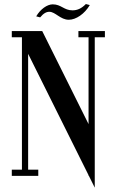

<svg xmlns="http://www.w3.org/2000/svg" viewBox="-20 -850 564 928"><path d="M218.5 -793C247.5 -793 272 -754.5 312.5 -754.5C347.5 -754.5 389 -783 414 -825.5L395 -830.5C373 -808 352.5 -800 330.5 -800C289 -800 276 -829 235 -829C208 -829 175.5 -806 155 -771L174 -766C190.5 -786 204.5 -793 218.5 -793ZM487 -700H359V-670H408V-250.2L184 -700H37V-670H86V-30H37V0H165V-30H116V-589.8L408 -3.3V0H409.6L438 57V-670H487Z"/></svg>

Font: Picaflor 12 pt
Style: Regular
Weight: 400
Designer: Ariel Martín Pérez
Foundry: Tunera Type Foundry
Version: Version 1.000;hotconv 1.0.109;makeotfexe 2.5.65596